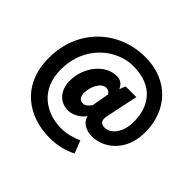

<svg xmlns="http://www.w3.org/2000/svg" viewBox="-196 -908 1315 1315"><g transform="rotate(45 462.0 -250.0)"><path d="M438 178C510 178 574 164 636 132L600 40C560 60 500 76 452 76C302 76 162 -12 162 -210C162 -432 330 -576 498 -576C700 -576 770 -444 770 -308C770 -206 716 -138 656 -138C616 -138 602 -162 614 -212L662 -440H558L542 -398H540C524 -434 498 -448 466 -448C352 -448 260 -326 260 -198C260 -106 314 -44 396 -44C436 -44 490 -70 516 -110H518C530 -62 579 -34 638 -34C748 -34 876 -126 876 -312C876 -526 734 -678 512 -678C258 -678 48 -490 48 -206C48 58 236 178 438 178ZM434 -150C404 -150 388 -171 388 -208C388 -262 420 -340 472 -340C490 -340 505 -330 512 -316L490 -190C468 -160 452 -150 434 -150Z"/></g></svg>

Font: Giro Sans Black
Style: Regular
Weight: 900
Designer: Paul D. Hunt
Foundry: Adobe Systems Incorporated
Version: Version 1.000;PS 1.0;hotconv 1.0.88;makeotf.lib2.5.647800